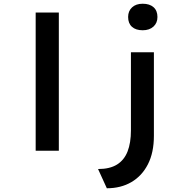

<svg xmlns="http://www.w3.org/2000/svg" viewBox="-20 -807 1017 1028"><path d="M171 0V-740H295V0ZM552 201 505 98Q568 98 606.5 74Q645 50 663 4Q681 -42 681 -109V-527H804V-80Q804 10 772 72.5Q740 135 683.5 168Q627 201 552 201ZM744 -645Q707 -645 686.5 -663.5Q666 -682 666 -716Q666 -748 687 -767.5Q708 -787 744 -787Q781 -787 802 -768.5Q823 -750 823 -716Q823 -684 801.5 -664.5Q780 -645 744 -645Z"/></svg>

Font: Lexend Peta Medium
Style: Regular
Weight: 500
Designer: Bonnie Shaver-Troup, Thomas Jockin
Foundry: Lexend
Version: Version 1.007